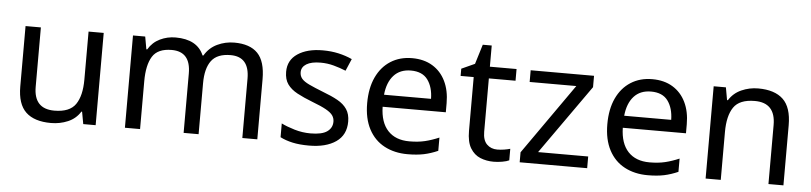

<svg xmlns="http://www.w3.org/2000/svg" viewBox="-42 -880 4693 1111"><g transform="rotate(5 2304.5 -324.5)"><path d="M533 -536V0H461L448 -71H444Q418 -29 372 -9.5Q326 10 274 10Q177 10 128 -36.5Q79 -83 79 -185V-536H168V-191Q168 -63 287 -63Q376 -63 410.5 -113Q445 -163 445 -257V-536Z M1291 -546Q1382 -546 1427 -499.5Q1472 -453 1472 -349V0H1385V-345Q1385 -472 1276 -472Q1198 -472 1164.5 -427Q1131 -382 1131 -296V0H1044V-345Q1044 -472 934 -472Q853 -472 822 -422Q791 -372 791 -278V0H703V-536H774L787 -463H792Q817 -505 859.5 -525.5Q902 -546 950 -546Q1076 -546 1114 -456H1119Q1146 -502 1192.5 -524Q1239 -546 1291 -546Z M1987 -148Q1987 -70 1929 -30Q1871 10 1773 10Q1717 10 1676.5 1Q1636 -8 1605 -24V-104Q1637 -88 1682.5 -74.5Q1728 -61 1775 -61Q1842 -61 1872 -82.5Q1902 -104 1902 -140Q1902 -160 1891 -176Q1880 -192 1851.5 -208Q1823 -224 1770 -244Q1718 -264 1681 -284Q1644 -304 1624 -332Q1604 -360 1604 -404Q1604 -472 1659.5 -509Q1715 -546 1805 -546Q1854 -546 1896.5 -536.5Q1939 -527 1976 -510L1946 -440Q1912 -454 1875 -464Q1838 -474 1799 -474Q1745 -474 1716.5 -456.5Q1688 -439 1688 -409Q1688 -387 1701 -371.5Q1714 -356 1744.5 -341.5Q1775 -327 1826 -307Q1877 -288 1913 -268Q1949 -248 1968 -219.5Q1987 -191 1987 -148Z M2324 -546Q2393 -546 2442.5 -516Q2492 -486 2518.5 -431.5Q2545 -377 2545 -304V-251H2178Q2180 -160 2224.5 -112.5Q2269 -65 2349 -65Q2400 -65 2439.5 -74.5Q2479 -84 2521 -102V-25Q2480 -7 2440 1.5Q2400 10 2345 10Q2269 10 2210.5 -21Q2152 -52 2119.5 -113.5Q2087 -175 2087 -264Q2087 -352 2116.5 -415Q2146 -478 2199.5 -512Q2253 -546 2324 -546ZM2323 -474Q2260 -474 2223.5 -433.5Q2187 -393 2180 -321H2453Q2452 -389 2421 -431.5Q2390 -474 2323 -474Z M2860 -62Q2880 -62 2901 -65.5Q2922 -69 2935 -73V-6Q2921 1 2895 5.5Q2869 10 2845 10Q2803 10 2767.5 -4.5Q2732 -19 2710 -55Q2688 -91 2688 -156V-468H2612V-510L2689 -545L2724 -659H2776V-536H2931V-468H2776V-158Q2776 -109 2799.5 -85.5Q2823 -62 2860 -62Z M3388 0H2996V-58L3284 -468H3013V-536H3381V-470L3097 -68H3388Z M3719 -546Q3788 -546 3837.5 -516Q3887 -486 3913.5 -431.5Q3940 -377 3940 -304V-251H3573Q3575 -160 3619.5 -112.5Q3664 -65 3744 -65Q3795 -65 3834.5 -74.5Q3874 -84 3916 -102V-25Q3875 -7 3835 1.5Q3795 10 3740 10Q3664 10 3605.5 -21Q3547 -52 3514.5 -113.5Q3482 -175 3482 -264Q3482 -352 3511.5 -415Q3541 -478 3594.5 -512Q3648 -546 3719 -546ZM3718 -474Q3655 -474 3618.5 -433.5Q3582 -393 3575 -321H3848Q3847 -389 3816 -431.5Q3785 -474 3718 -474Z M4334 -546Q4430 -546 4479 -499.5Q4528 -453 4528 -349V0H4441V-343Q4441 -472 4321 -472Q4232 -472 4198 -422Q4164 -372 4164 -278V0H4076V-536H4147L4160 -463H4165Q4191 -505 4237 -525.5Q4283 -546 4334 -546Z"/></g></svg>

Font: Noto Sans Masaram Gondi
Style: Regular
Weight: 400
Designer: Ek Type & Mukund Gokhale
Foundry: Ek Type
Version: Version 1.004; ttfautohint (v1.8.4.7-5d5b)